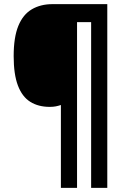

<svg xmlns="http://www.w3.org/2000/svg" viewBox="-20 -780 604 927"><path d="M498 127H420V-673H352V127H274V-273Q262 -269 249.5 -266.5Q237 -264 220 -264Q165 -264 126 -288.5Q87 -313 66.5 -367Q46 -421 46 -509Q46 -600 68.5 -655Q91 -710 133.5 -735Q176 -760 233 -760H498Z"/></svg>

Font: Noto Sans Display SemiCondensed
Style: Regular
Weight: 400
Width: 4
Version: Version 2.003